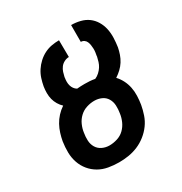

<svg xmlns="http://www.w3.org/2000/svg" viewBox="-173 -863 946 998"><g transform="rotate(-30 300.0 -363.5)"><path d="M256 8Q224 8 192.5 2.5Q161 -3 135 -18Q109 -33 90 -56Q71 -79 61 -108Q51 -137 50.5 -169Q50 -201 55 -234Q59 -256 66 -278.5Q73 -301 84.5 -322Q96 -343 112.5 -361Q129 -379 150 -393Q137 -405 127.5 -421Q118 -437 113.5 -454.5Q109 -472 109 -491.5Q109 -511 112 -530Q116 -552 123 -574Q130 -596 143 -616Q156 -636 174 -652.5Q192 -669 213 -679.5Q234 -690 256.5 -694Q279 -698 301 -698L302 -597Q288 -597 274 -590Q260 -583 251 -571Q242 -559 237.5 -545Q233 -531 230 -517V-514Q228 -502 228 -490.5Q228 -479 231 -468Q234 -457 240.5 -448Q247 -439 257 -433Q269 -434 280 -434.5Q291 -435 302 -435Q318 -435 333 -434Q348 -433 364 -430Q378 -436 390 -447Q402 -458 410 -470.5Q418 -483 422.5 -497.5Q427 -512 430 -526V-529Q432 -539 433.5 -550Q435 -561 434.5 -572Q434 -583 432.5 -593Q431 -603 427 -612.5Q423 -622 414.5 -628Q406 -634 395 -634V-735Q422 -735 448.5 -728.5Q475 -722 495.5 -707Q516 -692 529.5 -669.5Q543 -647 548.5 -621Q554 -595 553 -567.5Q552 -540 548 -513Q544 -493 537.5 -474Q531 -455 520 -437.5Q509 -420 493.5 -405.5Q478 -391 461 -380Q477 -363 488 -341.5Q499 -320 504 -295.5Q509 -271 508 -245Q507 -219 503 -194Q498 -166 488.5 -138Q479 -110 461.5 -86Q444 -62 420 -43Q396 -24 368.5 -12.5Q341 -1 312.5 3.5Q284 8 256 8ZM256 -93Q279 -93 303 -100.5Q327 -108 344.5 -125Q362 -142 372 -164.5Q382 -187 385 -210Q389 -233 388 -256Q387 -279 376 -297.5Q365 -316 345 -325Q325 -334 302 -334Q279 -334 255.5 -326.5Q232 -319 214 -302Q196 -285 186 -262.5Q176 -240 173 -217Q169 -194 170 -171.5Q171 -149 182 -130.5Q193 -112 213 -102.5Q233 -93 256 -93Z"/></g></svg>

Font: Iosevka Aile Oblique
Style: Bold
Weight: 700
Italic angle: -9°
Designer: Belleve Invis
Foundry: Belleve Invis
Version: Version 31.1.0; ttfautohint (v1.8.4)